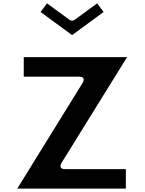

<svg xmlns="http://www.w3.org/2000/svg" viewBox="-20 -1137 854 1132"><path d="M257.2 -1117.2 219.1 -1066.2 405 -930 590.9 -1066.2 552.8 -1117.2 419.8 -1019.8C411.8 -1014 399.2 -1013.3 390.2 -1019.8ZM729.1 -800H120V-685H445C492.9 -685 466.3 -646.9 466.3 -646.9L81.8 -25H722V-140H365C317.1 -140 343.7 -178.2 343.7 -178.2Z"/></svg>

Font: Hussar Ekologiczny
Style: Regular
Weight: 400
Foundry: Cannot Into Space Fonts
Version: Version 0.97